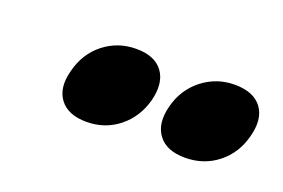

<svg xmlns="http://www.w3.org/2000/svg" viewBox="-38 -722 480 326"><g transform="rotate(20 201.5 -559.0)"><path d="M129 -486Q95.5 -486 80.8 -505.8Q66 -525.5 75 -558.5Q83.5 -592 108.8 -611.8Q134 -631.5 167 -631.5Q200.5 -631.5 215 -611.8Q229.5 -592 221 -558.5Q212 -525.5 187.2 -505.8Q162.5 -486 129 -486ZM307 -486Q273.5 -486 258.8 -505.8Q244 -525.5 252.5 -558.5Q261 -591.5 286.5 -611.5Q312 -631.5 345 -631.5Q379 -631.5 393.8 -611.8Q408.5 -592 399.5 -558.5Q391 -525.5 366 -505.8Q341 -486 307 -486Z"/></g></svg>

Font: Fraunces 144pt S050
Style: Bold Italic
Weight: 700
Italic angle: -16°
Version: Version 1.000; ttfautohint (v1.8.3)